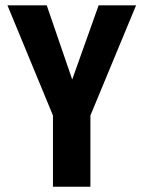

<svg xmlns="http://www.w3.org/2000/svg" viewBox="-20 -708 536 728"><path d="M180.8 0H322.8V-270.2L496 -687.8H354L253.8 -406.6L157.2 -687.8H8.2L180.8 -270.2Z"/></svg>

Font: Secuela Light
Style: Regular
Weight: 300
Designer: Fernando Haro
Foundry: deFharo
Version: Version 1.708